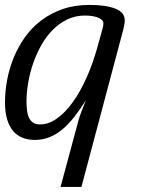

<svg xmlns="http://www.w3.org/2000/svg" viewBox="-20 -549 597 768"><path d="M293.9 -67.4Q297.9 -82 305.7 -102.8Q313.5 -123.5 323.7 -148.4Q300.3 -110.8 277.1 -81.3Q253.9 -51.8 229.2 -31.2Q204.6 -10.7 177.5 0Q150.4 10.7 119.1 10.7Q92.8 10.7 71 2.4Q49.3 -5.9 33.4 -23.9Q17.6 -42 8.8 -70.6Q0 -99.1 0 -139.6Q0 -183.1 8.5 -229Q17.1 -274.9 34.7 -318.1Q52.2 -361.3 79.6 -399.9Q106.9 -438.5 144.5 -467Q182.1 -495.6 230.2 -512.5Q278.3 -529.3 337.4 -529.3Q403.8 -529.3 441.4 -514.4Q479 -499.5 479 -467.8Q479 -459.5 477.3 -450.2Q475.6 -440.9 473.1 -430.7L305.7 198.7H222.2ZM85.9 -145Q85.9 -125.5 87.9 -108.4Q89.8 -91.3 95.7 -78.6Q101.6 -65.9 112.3 -58.6Q123 -51.3 140.1 -51.3Q174.3 -51.3 207.8 -75Q241.2 -98.6 271.2 -140.4Q301.3 -182.1 326.7 -239.3Q352.1 -296.4 370.6 -363.8L390.1 -434.1Q393.6 -445.8 393.6 -455.6Q393.6 -463.4 387.5 -469.2Q381.3 -475.1 371.1 -479Q360.8 -482.9 347.7 -484.9Q334.5 -486.8 319.8 -486.8Q281.2 -486.8 249 -471.2Q216.8 -455.6 190.9 -429.4Q165 -403.3 145.5 -368.7Q126 -334 112.8 -296.1Q99.6 -258.3 93 -219.2Q86.4 -180.2 85.9 -145Z"/></svg>

Font: Arian AMU Serif
Style: Italic
Weight: 400
Italic angle: -15°
Designer: Ruben Hakobyan (Tarumian)
Foundry: Ruben Hakobyan (Tarumian)
Version: Version 1.002